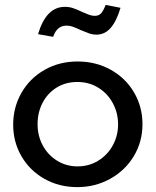

<svg xmlns="http://www.w3.org/2000/svg" viewBox="-20 -756 638 787"><path d="M564 -247Q564 -318 529.5 -377Q495 -436 434 -470Q373 -504 298 -504Q223 -504 162.5 -469.5Q102 -435 68 -375.5Q34 -316 34 -245Q34 -174 68 -115.5Q102 -57 162 -23Q222 11 297 11Q370 11 431.5 -23Q493 -57 528.5 -116Q564 -175 564 -247ZM464 -246Q464 -200 442.5 -160.5Q421 -121 383 -97.5Q345 -74 298 -74Q252 -74 214.5 -97Q177 -120 155.5 -159.5Q134 -199 134 -247Q134 -295 154.5 -334.5Q175 -374 212 -397Q249 -420 297 -420Q345 -420 383 -396.5Q421 -373 442.5 -333Q464 -293 464 -246ZM253 -651Q266 -651 278.5 -646.5Q291 -642 310 -633Q334 -623 347 -618.5Q360 -614 375 -614Q410 -614 434 -642Q458 -670 474 -724L413 -736Q404 -712 394.5 -701.5Q385 -691 368 -691Q357 -691 343.5 -696Q330 -701 317 -707Q294 -718 278.5 -723Q263 -728 246 -728Q169 -728 136 -616L198 -605Q213 -651 253 -651Z"/></svg>

Font: Geom
Style: Regular
Weight: 400
Version: Version 1.102